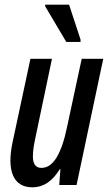

<svg xmlns="http://www.w3.org/2000/svg" viewBox="-20 -790 461 820"><path d="M119 10Q58 10 36 -40Q14 -90 34 -184L110 -539H202L130 -196Q116 -131 122.5 -102Q129 -73 157 -73Q195 -73 222 -118Q249 -163 266 -246L329 -539H421L307 0H233L238 -67H235Q188 10 119 10ZM263 -611 173 -763V-770H275L324 -621V-611Z"/></svg>

Font: Noto Sans ExtraCondensed Medium
Style: Italic
Weight: 500
Width: 2
Italic angle: -12°
Designer: Monotype Design Team
Foundry: Monotype Imaging Inc.
Version: Version 2.013; ttfautohint (v1.8.4.7-5d5b)